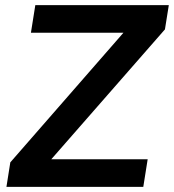

<svg xmlns="http://www.w3.org/2000/svg" viewBox="-20 -725 675 745"><path d="M5 0 20 -95 459 -598H100L117 -705H635L620 -611L179 -107H553L536 0Z"/></svg>

Font: Mulish
Style: Bold Italic
Weight: 700
Italic angle: -9°
Designer: Vernon Adams
Foundry: Vernon Adams
Version: Version 3.603; ttfautohint (v1.8.3)